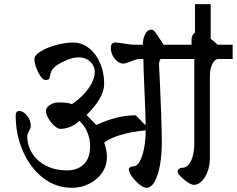

<svg xmlns="http://www.w3.org/2000/svg" viewBox="-20 -833 1142 926"><path d="M1102.1 -617.2V-548.3H1031.2Q1021.5 -548.3 1012.5 -537.4Q1003.4 -526.4 997.8 -507.6Q992.2 -488.8 992.2 -466.3V-69.3Q992.2 -35.2 981.2 -5.6Q970.2 23.9 952.4 41.3Q934.6 58.6 915 58.6Q904.8 58.6 885.7 46.4Q866.7 34.2 851.6 18.6Q836.4 2.9 836.4 -6.8Q836.4 -14.2 843.8 -19Q851.1 -23.9 859.4 -23.9Q877 -23.9 889.9 -39.3Q902.8 -54.7 909.9 -80.8Q917 -106.9 917 -138.2V-548.3H754.9Q747.1 -542.5 747.1 -517.6Q748 -499.5 751.2 -433.3Q754.4 -367.2 757.3 -284.2Q760.3 -201.2 760.3 -146Q760.3 -86.4 751.5 -36.6Q742.7 13.2 725.8 43Q709 72.8 685.5 72.8Q672.9 72.8 652.3 56.4Q631.8 40 616.5 18.6Q601.1 -2.9 601.1 -17.1Q601.1 -22.5 608.2 -26.6Q615.2 -30.8 625 -30.8Q640.6 -30.8 653.8 -54.2Q667 -77.6 674.8 -117.4Q682.6 -157.2 682.6 -204.1H680.7Q613.8 -197.8 562.5 -182.4Q511.2 -167 483.4 -146H482.4Q495.6 -106.9 495.6 -75.7Q495.6 -34.2 472.7 -0.2Q449.7 33.7 410.6 53.2Q371.6 72.8 326.2 72.8Q250 72.8 188.2 25.1Q126.5 -22.5 91.1 -102.5Q55.7 -182.6 55.7 -276.9Q55.7 -287.6 60.1 -292.7Q64.5 -297.9 74.7 -297.9Q84.5 -297.9 97.4 -288.1Q110.4 -278.3 119.4 -261.7Q128.4 -245.1 128.4 -226.1Q128.4 -220.2 126.2 -214.4Q124 -208.5 119.1 -199.2Q111.3 -183.6 111.3 -177.2Q111.3 -132.8 134.5 -94.7Q157.7 -56.6 201.7 -33.9Q245.6 -11.2 304.2 -11.2Q353 -11.2 383.8 -40.3Q414.6 -69.3 414.6 -130.9Q414.6 -164.1 399.9 -197.8Q385.3 -231.4 362.8 -249.5H360.8Q345.7 -231.9 320.3 -221.7Q294.9 -211.4 270 -211.4Q258.8 -211.4 242.2 -226.3Q225.6 -241.2 213.6 -261.7Q201.7 -282.2 201.7 -297.9Q201.7 -308.6 210.2 -318.1Q218.8 -327.6 232.4 -333.3Q246.1 -338.9 261.2 -338.9Q309.1 -338.9 325.2 -331.1H327.6Q380.4 -367.2 408.7 -408.9Q437 -450.7 437 -485.4Q437 -504.9 426.8 -521.2Q416.5 -537.6 399.2 -546.9Q381.8 -556.2 361.3 -556.2Q338.9 -556.2 320.8 -550.3Q302.7 -544.4 274.9 -530.8Q252.9 -519.5 241.5 -507.8Q230 -496.1 226.6 -487.1Q223.1 -478 221.2 -466.3Q219.2 -455.6 215.8 -451.4Q212.4 -447.3 199.7 -447.3Q188 -447.3 175.5 -465.1Q163.1 -482.9 154.5 -507.1Q146 -531.2 146 -548.3Q146 -566.9 176.5 -585.4Q207 -604 251.2 -616Q295.4 -627.9 332.5 -627.9Q375 -627.9 409.2 -600.8Q443.4 -573.7 462.9 -528.3Q482.4 -482.9 482.4 -430.2Q482.4 -393.6 460.2 -356Q438 -318.4 397.5 -278.8L442.9 -231H445.8Q544.9 -276.9 634.3 -276.9L679.7 -231H682.6Q682.6 -251.5 680.4 -306.2Q678.2 -360.8 677.2 -386.2Q671.4 -517.1 671.4 -548.3H651.9Q644 -548.3 635.3 -545.7Q626.5 -543 611.3 -537.1Q597.2 -531.7 589.1 -529.1Q581.1 -526.4 574.2 -526.4Q560.5 -526.4 546.6 -536.6Q532.7 -546.9 523.7 -564.5Q514.6 -582 514.6 -602.1Q514.6 -627.9 536.6 -627.9Q549.3 -627.9 583.5 -622.1Q616.7 -617.2 625 -617.2H668.9Q668.9 -647 680.4 -668.7Q691.9 -690.4 710 -690.4Q718.3 -690.4 726.1 -680.9Q733.9 -671.4 749.5 -647.5Q760.3 -629.4 769 -617.2H903.8V-640.6Q903.8 -664.1 920.4 -676.3V-813H996.1V-646.5L1029.8 -617.2Z"/></svg>

Font: Dekko
Style: Regular
Weight: 400
Designer: Multiple
Foundry: Sorkin Type
Version: Version 2.001